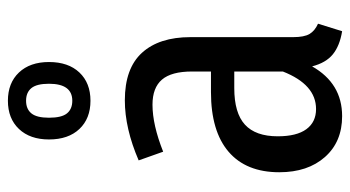

<svg xmlns="http://www.w3.org/2000/svg" viewBox="-220 -654 886 486"><g transform="rotate(-90 223.0 -411.0)"><path d="M406 -49 387 12Q350 6 328.5 -11.5Q307 -29 298 -64Q255 12 172 12Q107 12 68.5 -31.5Q30 -75 30 -147Q30 -231 82 -275.5Q134 -320 233 -320H285V-368Q285 -420 264.5 -444Q244 -468 201 -468Q150 -468 82 -441L60 -503Q141 -538 212 -538Q293 -538 332.5 -494.5Q372 -451 372 -372V-112Q372 -84 380 -70.5Q388 -57 406 -49ZM285 -138V-261H243Q180 -261 150.5 -234Q121 -207 121 -151Q121 -103 139 -78.5Q157 -54 190 -54Q252 -54 285 -138ZM309 -730Q309 -681 282.5 -653Q256 -625 211 -625Q166 -625 139.5 -653Q113 -681 113 -730Q113 -778 139.5 -806Q166 -834 211 -834Q256 -834 282.5 -806Q309 -778 309 -730ZM168 -730Q168 -698 179 -684.5Q190 -671 211 -671Q254 -671 254 -730Q254 -761 243 -774.5Q232 -788 211 -788Q190 -788 179 -774.5Q168 -761 168 -730Z"/></g></svg>

Font: Fira Sans Compressed
Style: Regular
Weight: 400
Width: 1
Designer: bBox Type GmbH & Carrois Corporate GbR & Edenspiekermann AG
Foundry: bBox Type GmbH & Carrois Corporate GbR & Edenspiekermann AG
Version: Version 4.301